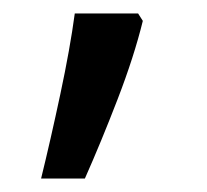

<svg xmlns="http://www.w3.org/2000/svg" viewBox="-20 -136 308 285"><path d="M192 -105Q179 -52 154.5 11.5Q130 75 106 129H41Q55 72 69.5 4Q84 -64 91 -116H185Z"/></svg>

Font: Noto Sans Tagalog
Style: Regular
Weight: 400
Designer: Monotype Design Team
Foundry: Monotype Imaging Inc.
Version: Version 2.001; ttfautohint (v1.8.4.7-5d5b)